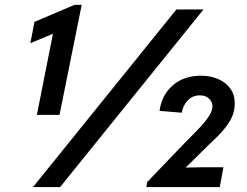

<svg xmlns="http://www.w3.org/2000/svg" viewBox="-20 -758 1002 778"><path d="M129.4 -292.5 201.7 -657.2 215.3 -629.9 103 -583 119.6 -669.4 281.7 -738.3H311L221.2 -292.5ZM113.8 0 694.8 -719.7H804.7L223.6 0ZM573.2 0 576.2 -20 724.6 -174.8Q745.1 -196.3 772.5 -223.4Q799.8 -250.5 820.3 -278.1Q840.8 -305.7 840.8 -327.6Q840.8 -344.7 827.4 -358.2Q814 -371.6 789.6 -371.6Q760.3 -371.6 740.7 -351.1Q721.2 -330.6 716.8 -301.3L626.5 -308.6Q635.3 -373.5 680.4 -412.4Q725.6 -451.2 793.5 -451.2Q832 -451.2 863 -438.2Q894 -425.3 912.6 -400.1Q931.2 -375 931.2 -338.9Q931.2 -300.3 911.4 -267.6Q891.6 -234.9 861.1 -205.1Q830.6 -175.3 798.8 -144.5L733.4 -80.1L732.4 -79.1L796.4 -80.1H885.3L870.6 0Z"/></svg>

Font: Reddit Sans SemiBold
Style: Italic
Weight: 600
Italic angle: -11.25°
Designer: Stephen Hutchings
Version: Version 1.013